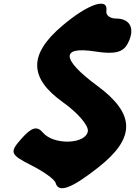

<svg xmlns="http://www.w3.org/2000/svg" viewBox="-20 -983 729 1036"><path d="M316 -844C134 -690 136 -562 320 -431C399 -375 459 -305 454 -275C443 -204 270 -199 212 -267C180 -305 151 -297 96 -235C30 -161 35 -149 147 -92C217 -57 275 -15 280 4C296 60 365 35 512 -81C712 -239 711 -368 505 -520C310 -664 306 -735 495 -705C597 -689 643 -700 668 -746C711 -825 685 -883 606 -883C573 -883 550 -901 554 -925C565 -999 455 -962 316 -844Z"/></svg>

Font: Hussar Skorodowane
Style: Ky
Weight: 700
Foundry: Cannot Into Space Fonts
Version: Version 0.892